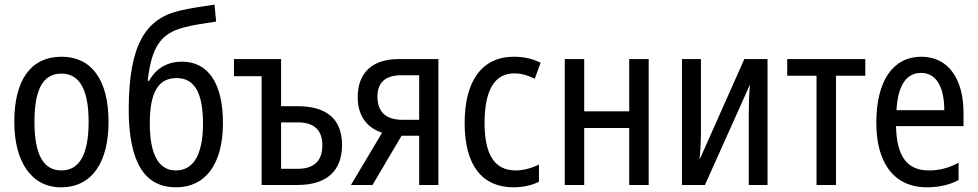

<svg xmlns="http://www.w3.org/2000/svg" viewBox="-20 -789 4171 819"><path d="M240 10C374 10 443 -99 443 -269C443 -450 369 -547 243 -547C110 -547 41 -446 41 -269C41 -98 115 10 240 10ZM242 -62C162 -62 127 -135 127 -269C127 -404 161 -475 242 -475C321 -475 358 -404 358 -269C358 -134 321 -62 242 -62Z M731 10C856 10 930 -88 931 -261C932 -435 867 -526 756 -526C696 -526 646 -499 616 -444H610C626 -587 665 -647 765 -672C801 -682 849 -689 902 -697L895 -769C842 -762 788 -753 753 -745C599 -712 530 -596 529 -324C529 -94 598 10 731 10ZM730 -62C661 -62 619 -122 619 -263C619 -398 657 -456 733 -456C813 -456 846 -388 846 -260C845 -123 802 -62 730 -62Z M1096 0H1250C1372 0 1439 -59 1439 -170C1439 -281 1374 -336 1249 -336H1179V-537H978V-464H1096ZM1179 -69V-267H1250C1319 -267 1355 -235 1355 -169C1355 -103 1319 -69 1251 -69Z M1477 0H1569L1693 -210H1768V0H1850V-537H1680C1569 -537 1506 -479 1506 -376C1505 -297 1544 -244 1610 -223ZM1696 -278C1626 -278 1590 -312 1590 -377C1590 -439 1626 -468 1692 -468H1768V-278Z M2171 10C2206 10 2250 2 2279 -14V-87C2246 -71 2211 -62 2180 -62C2089 -62 2047 -130 2047 -265C2047 -404 2090 -476 2173 -476C2204 -476 2231 -468 2261 -453L2286 -521C2254 -538 2215 -547 2172 -547C2034 -547 1962 -441 1962 -264C1962 -83 2037 10 2171 10Z M2389 0H2472V-243H2664V0H2747V-537H2664V-314H2472V-537H2389Z M2889 0H2987L3178 -426H3179C3175 -386 3174 -341 3174 -303V0H3254V-537H3155L2965 -110H2964C2968 -150 2970 -195 2970 -230V-537H2889Z M3463 0H3546V-466H3671V-537H3338V-466H3463Z M3934 10C3983 10 4030 0 4069 -21V-95C4025 -71 3984 -62 3942 -62C3849 -62 3805 -122 3802 -251H4090V-308C4090 -447 4029 -547 3910 -547C3791 -547 3718 -447 3718 -265C3718 -96 3792 10 3934 10ZM3804 -319C3810 -425 3846 -478 3909 -478C3980 -478 4008 -407 4008 -319Z"/></svg>

Font: Noto Sans Condensed
Style: Regular
Weight: 400
Width: 3
Designer: Monotype Design Team
Foundry: Monotype Imaging Inc.
Version: Version 2.013